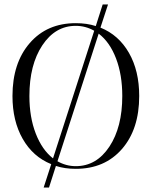

<svg xmlns="http://www.w3.org/2000/svg" viewBox="-20 -746 681 862"><path d="M176 96 210 -9Q128 -42 82 -122.5Q36 -203 36 -315Q36 -463 113.5 -552.5Q191 -642 320 -642Q370 -642 410 -629L441 -726H465L431 -622Q513 -589 559 -508.5Q605 -428 605 -315Q605 -166 527.5 -77Q450 12 320 12Q271 12 231 -1L200 96ZM112 -315Q112 -220 140.5 -146.5Q169 -73 218 -35L403 -608Q364 -630 320 -630Q228 -630 170 -542.5Q112 -455 112 -315ZM320 0Q413 0 471 -87.5Q529 -175 529 -315Q529 -410 501 -483.5Q473 -557 423 -595L238 -22Q277 0 320 0Z"/></svg>

Font: Arapey Regular-Display
Style: Regular
Weight: 400
Designer: Eduardo Rodriguez Tunni
Foundry: Eduardo Rodriguez Tunni
Version: Version 4.000